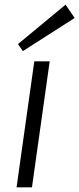

<svg xmlns="http://www.w3.org/2000/svg" viewBox="-20 -803 340 823"><path d="M193 -540 117 0H51L127 -540ZM300 -726 78 -584 57 -614 261 -783Z"/></svg>

Font: Pathway Extreme 8pt Thin 12pt ExtraLight
Style: Italic
Weight: 250
Italic angle: -8°
Version: Version 1.001;gftools[0.9.26]